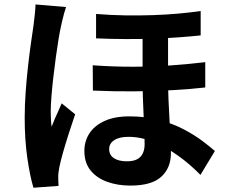

<svg xmlns="http://www.w3.org/2000/svg" viewBox="-20 -805 1040 875"><path d="M745.9 -684.6Q745.9 -647.2 745.9 -605.1Q745.9 -562.9 745.9 -522.6Q745.9 -482.3 745.9 -450.6Q745.9 -398.4 747.9 -350.9Q749.9 -303.3 752.4 -260.6Q754.9 -217.8 756.9 -179.1Q758.9 -140.5 758.9 -106.7Q758.9 -40 715.1 0.4Q671.3 40.8 573.8 40.8Q516.3 40.8 468.6 23.6Q420.9 6.5 392.7 -28.3Q364.5 -63.1 364.5 -117.1Q364.5 -161.3 387.3 -196.9Q410.2 -232.4 456.2 -253.6Q502.2 -274.7 569.5 -274.7Q644.7 -274.7 706.5 -258Q768.3 -241.3 816.9 -215.8Q865.5 -190.2 901.2 -163.5Q937 -136.7 959.3 -116.9L893.5 -7.9Q845.7 -56.9 790.8 -96.1Q735.9 -135.2 678.8 -158.3Q621.6 -181.4 565.6 -181.4Q523.3 -181.4 500.4 -166.1Q477.5 -150.9 477.5 -125.7Q477.5 -98.2 499.3 -84.1Q521 -69.9 557.8 -69.9Q588.1 -69.9 605.5 -79.5Q622.9 -89 631 -106.6Q639.1 -124.2 639.1 -147.7Q639.1 -170.8 637.9 -205.1Q636.6 -239.4 634.4 -280.6Q632.2 -321.8 631 -364.4Q629.8 -407 629.8 -446Q629.8 -487.1 629.8 -533.7Q629.8 -580.3 629.8 -620.8Q629.8 -661.4 629.8 -684.6ZM402.6 -507.5Q497.2 -500.7 587.4 -500.9Q677.7 -501.1 760.6 -507.1Q843.6 -513.1 915.4 -521.7V-406.4Q850.2 -398.9 766.7 -394.2Q683.1 -389.4 590.7 -388.7Q498.3 -388 403.4 -392.2ZM417.8 -741.4Q486.2 -735.8 551.8 -734.9Q617.4 -734 678.4 -736.1Q739.4 -738.2 793.6 -743.1Q847.8 -748 894.5 -754.8V-643.7Q849 -638.9 794.8 -634.9Q740.6 -630.9 679.5 -628.8Q618.4 -626.7 552.7 -627Q487 -627.2 417.8 -630.2ZM281 -772.9Q277.5 -763 272.4 -745Q267.2 -727.1 263.4 -709.9Q259.6 -692.6 257.6 -683.6Q252.9 -663.2 247 -627.4Q241 -591.6 234.9 -547Q228.8 -502.5 223.4 -456Q218 -409.4 214.6 -367.5Q211.2 -325.7 211.2 -295.7Q211.2 -281.4 212.1 -262.1Q213 -242.9 215.3 -227.5Q222 -245.4 229.8 -263.5Q237.6 -281.5 245.9 -299.3Q254.3 -317 261.1 -334L322.5 -284.2Q308.4 -243.2 293.9 -198.1Q279.4 -153 268 -112.9Q256.7 -72.8 250.9 -45.3Q248.9 -35.3 247 -21.5Q245.1 -7.6 245.4 0.8Q245.6 8.6 245.8 20.1Q246 31.6 247 42.1L132.4 50.5Q116.7 -1.6 104.6 -84.4Q92.5 -167.2 92.5 -268.9Q92.5 -325.3 97 -386.5Q101.4 -447.7 108 -505.4Q114.5 -563.1 121.3 -610.4Q128.2 -657.7 132.4 -686.8Q135.2 -707.1 138.1 -734.1Q141.1 -761.1 141.9 -784.7Z"/></svg>

Font: Noto Sans JP
Style: Regular
Weight: 100
Designer: Ryoko NISHIZUKA 西塚涼子 (kana, bopomofo & ideographs); Paul D. Hunt (Latin, Greek & Cyrillic); Sandoll Communications 산돌커뮤니
Foundry: Adobe
Version: Version 2.004;hotconv 1.0.118;makeotfexe 2.5.65603